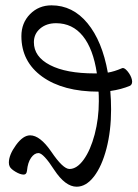

<svg xmlns="http://www.w3.org/2000/svg" viewBox="-20 -686 515 719"><path d="M267.1 13.2Q224.6 13.2 183.1 -49.8Q142.6 -112.8 124 -112.8Q108.9 -112.8 96.4 -95.2Q84 -77.6 81.1 -46.9Q79.6 -32.2 68.8 -32.2Q55.7 -32.2 37.8 -43Q20 -53.7 16.1 -63Q13.2 -68.8 13.2 -77.1Q13.2 -106 39.8 -142.6Q66.4 -179.2 92.8 -179.2Q129.9 -179.2 171.9 -118.2Q215.8 -53.2 240.2 -53.2Q268.1 -53.2 293.5 -88.4Q318.8 -123.5 334.5 -182.6Q350.1 -241.7 350.1 -307.1Q350.1 -330.6 349.1 -342.8Q216.3 -342.8 138.2 -398.9Q60.1 -455.1 60.1 -550.8Q60.1 -600.1 92.5 -633.1Q125 -666 172.9 -666Q252.4 -666 307.6 -599.1Q362.8 -532.2 383.8 -414.1Q407.7 -418 436 -430.2Q444.8 -434.6 457.5 -419.2Q470.2 -403.8 473.9 -387.9Q477.5 -372.1 467.8 -365.2Q434.6 -351.1 393.1 -345.2Q396 -312 396 -275.9Q396 -196.3 378.7 -129.6Q361.3 -63 331.8 -24.9Q302.2 13.2 267.1 13.2ZM106.9 -527.8Q106.9 -473.6 167.2 -442.4Q227.5 -411.1 334 -411.1H342.8Q329.1 -502.9 290.3 -551Q251.5 -599.1 189.9 -599.1Q153.8 -599.1 130.4 -579.1Q106.9 -559.1 106.9 -527.8Z"/></svg>

Font: Junicode SmCond
Style: Italic
Weight: 400
Width: 4
Italic angle: -11°
Designer: Peter S. Baker
Version: Version 2.206